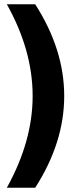

<svg xmlns="http://www.w3.org/2000/svg" viewBox="-20 -770 363 900"><path d="M145 110H12Q133 -108 133 -320Q133 -534 12 -750H145Q281 -538 281 -320Q281 -102 145 110Z"/></svg>

Font: Txt Sans
Style: Bold
Weight: 700
Designer: Open Source
Foundry: XRLN
Version: Version 1.0